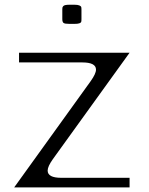

<svg xmlns="http://www.w3.org/2000/svg" viewBox="-20 -812 644 832"><path d="M333 -771V-729Q333 -720.2 331.8 -716.8Q330.6 -713.4 323.7 -710.9Q316.9 -708.5 301.8 -708.5H281.2Q260.7 -708.5 255.4 -712.6Q250 -716.8 250 -729V-771Q250 -776.4 250.5 -778.8Q251 -781.2 253.7 -784.9Q256.3 -788.6 263.2 -790Q270 -791.5 281.2 -791.5H301.8Q316.4 -791.5 323.5 -788.6Q330.6 -785.6 331.8 -782.2Q333 -778.8 333 -771ZM541.5 -583.5 209.5 -123Q186.5 -90.8 186.5 -72.8Q186.5 -41.5 245.6 -41.5H541.5V0H41.5L373 -460.4Q396 -492.7 396 -510.3Q396 -541.5 336.4 -541.5H62.5V-583.5Z"/></svg>

Font: Gputeks
Style: Regular
Weight: 500
Version: Version 0.9